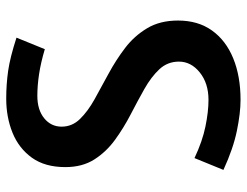

<svg xmlns="http://www.w3.org/2000/svg" viewBox="-108 -672 793 617"><g transform="rotate(-90 288.5 -363.5)"><path d="M276 13Q233.5 13 176.5 1.2Q119.5 -10.5 51 -42L89 -135Q143 -109.5 190.5 -99.8Q238 -90 276 -90Q329.5 -90 364.2 -118Q399 -146 399 -185Q399 -221.5 374.5 -247.8Q350 -274 311.5 -295.8Q273 -317.5 229.5 -340Q186 -362.5 147.5 -390.5Q109 -418.5 84.5 -457Q60 -495.5 60 -550Q60 -615.5 90.2 -657.5Q120.5 -699.5 170.5 -719.8Q220.5 -740 280 -740Q326 -740 369.5 -733.8Q413 -727.5 476 -707L439 -616Q395 -629 358.5 -634.5Q322 -640 289 -640Q244 -640 217 -618Q190 -596 190 -562Q190 -528 214.8 -502.8Q239.5 -477.5 278.2 -456Q317 -434.5 360.5 -411Q404 -387.5 442.8 -358Q481.5 -328.5 506.2 -287.2Q531 -246 531 -188Q531 -123.5 499 -78.8Q467 -34 409.5 -10.5Q352 13 276 13Z"/></g></svg>

Font: Expletus Sans
Style: Bold
Weight: 700
Version: Version 7.500